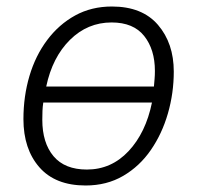

<svg xmlns="http://www.w3.org/2000/svg" viewBox="-20 -561 604 590"><path d="M243 9Q150 9 101 -47Q52 -103 52 -195Q52 -265 70.5 -327.5Q89 -390 125 -438Q161 -486 211 -513.5Q261 -541 324 -541Q417 -541 465.5 -484.5Q514 -428 514 -341Q514 -275 496 -212.5Q478 -150 443.5 -100Q409 -50 358.5 -20.5Q308 9 243 9ZM453 -295Q454 -307 455 -318.5Q456 -330 456 -343Q456 -409 423 -450.5Q390 -492 323 -492Q249 -492 195 -438.5Q141 -385 122 -295ZM247 -40Q322 -40 375 -96.5Q428 -153 447 -246H113Q111 -233 110.5 -220Q110 -207 110 -193Q110 -122 144.5 -81Q179 -40 247 -40Z"/></svg>

Font: Noto Sans Light
Style: Italic
Weight: 300
Italic angle: -12°
Designer: Monotype Design Team
Foundry: Monotype Imaging Inc.
Version: Version 2.013; ttfautohint (v1.8.4.7-5d5b)